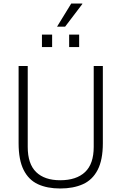

<svg xmlns="http://www.w3.org/2000/svg" viewBox="-20 -1062 691 1094"><path d="M323 12Q249 12 196 -12.5Q143 -37 114.5 -94Q86 -151 86 -246V-686H138V-225Q138 -128 186 -81.5Q234 -35 323 -35Q415 -35 464.5 -81.5Q514 -128 514 -225V-686H566V-246Q566 -151 536.5 -94Q507 -37 452.5 -12.5Q398 12 323 12ZM219 -794V-865H277V-794ZM374 -794V-865H431V-794ZM305 -910 386 -1042H449V-1039L351 -910Z"/></svg>

Font: Archivo SemiCondensed Thin
Style: Regular
Weight: 250
Width: 4
Designer: Hector Gatti
Foundry: Omnibus-Type
Version: Version 2.001